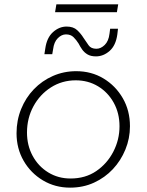

<svg xmlns="http://www.w3.org/2000/svg" viewBox="-20 -849 673 882"><path d="M302 13Q233 13 177 -20.5Q121 -54 88.5 -110.5Q56 -167 56 -237Q56 -296 77 -348Q98 -400 135.5 -439Q173 -478 223 -500Q273 -522 330 -522Q400 -522 455.5 -488.5Q511 -455 544 -398Q577 -341 577 -269Q577 -213 556 -162Q535 -111 498.5 -72Q462 -33 412 -10Q362 13 302 13ZM304 -29Q372 -29 422 -63Q472 -97 500.5 -152Q529 -207 529 -269Q529 -329 502.5 -377Q476 -425 430.5 -452.5Q385 -480 328 -480Q265 -480 214 -447.5Q163 -415 133.5 -360.5Q104 -306 104 -240Q104 -181 130 -133Q156 -85 201.5 -57Q247 -29 304 -29ZM421 -590Q397 -590 382 -599Q367 -608 357.5 -621.5Q348 -635 341 -649Q331 -665 318 -678Q305 -691 283 -691Q263 -691 245.5 -673.5Q228 -656 224 -623L220 -600H184L188 -626Q195 -676 223.5 -701.5Q252 -727 286 -727Q317 -727 334.5 -710.5Q352 -694 363 -676Q376 -657 387 -641Q398 -625 423 -625Q443 -625 461 -642.5Q479 -660 483 -694L486 -717H522L519 -691Q512 -640 483.5 -615Q455 -590 421 -590ZM233 -793 239 -829H523L517 -793Z"/></svg>

Font: MuseoModerno ExtraLight
Style: Italic
Weight: 250
Italic angle: -9°
Designer: Pablo Cosgaya, Héctor Gatti, Marcela Romero, and the Authors of The MuseoModerno Project.
Foundry: Omnibus-Type Team
Version: Version 1.003